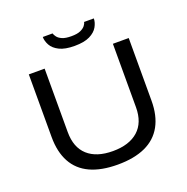

<svg xmlns="http://www.w3.org/2000/svg" viewBox="-151 -1011 1131 1163"><g transform="rotate(-20 414.0 -429.0)"><path d="M413 12Q307 12 235.5 -21Q164 -54 128 -120Q92 -186 92 -282V-686H194V-277Q194 -178 251 -126.5Q308 -75 413 -75Q518 -75 576 -126.5Q634 -178 634 -277V-686H736V-282Q736 -186 699.5 -120Q663 -54 591 -21Q519 12 413 12ZM413 -753Q351 -753 315 -771Q279 -789 264 -816.5Q249 -844 249 -870H312Q315 -859 325 -846Q335 -833 356 -824Q377 -815 414 -815Q452 -815 473 -824.5Q494 -834 504 -847Q514 -860 515 -870H578Q578 -844 562.5 -816.5Q547 -789 511 -771Q475 -753 413 -753Z"/></g></svg>

Font: Archivo SemiExpanded
Style: Regular
Weight: 400
Width: 6
Designer: Hector Gatti
Foundry: Omnibus-Type
Version: Version 2.001